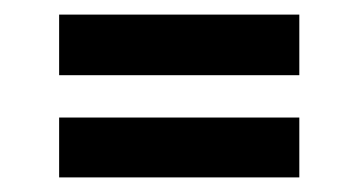

<svg xmlns="http://www.w3.org/2000/svg" viewBox="-20 -468 491 263"><path d="M61 -365V-448H390V-365ZM61 -225V-307H390V-225Z"/></svg>

Font: Kreon
Style: Regular
Weight: 400
Designer: Julia Petretta
Foundry: Julia Petretta and Eli Heuer
Version: Version 2.002